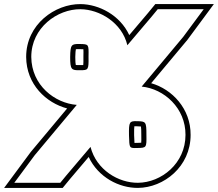

<svg xmlns="http://www.w3.org/2000/svg" viewBox="-194 -827 1065 938"><path d="M436.2 -166C438.5 -102 436.2 -103 477.7 -104C521.3 -105 522.5 -105 521.3 -168C521.3 -232 519 -234 476.5 -235C438.5 -236 435.1 -233 436.2 -166ZM197 -612C154.5 -613 149.9 -609 148.8 -549C148.8 -487 154.5 -483 197 -484H198.2C237.3 -484 239.6 -485 238.5 -550V-552C239.6 -611 239.6 -611 197 -612ZM199.3 -782C291.7 -781.1 402.1 -716.9 428.2 -606L547.8 -747L576.6 -782H801.2L701.2 -647L498.1 -404C608.2 -393.1 713.1 -298.4 712.2 -168C712.2 -28 593.8 65 480 66C385.6 66.9 277.3 3.8 248.2 -109.3L129.2 31L100.5 66H-124.2L-24.2 -69L181.1 -314.6C74.3 -322.6 -40.2 -410 -41.2 -549C-41.2 -692 86.7 -783 199.3 -782ZM461.2 -166.7C460.9 -188.5 461.4 -204.1 462.4 -210C465.6 -210.2 469.9 -210.2 475.9 -210C484.7 -209.8 491.5 -209.4 494.6 -209C495.9 -202.2 496.3 -189.4 496.3 -167.8C496.7 -148.5 496.6 -135.7 495.9 -129.8C491.6 -129.4 485.5 -129.2 477 -129C471.3 -128.9 466.4 -128.7 463 -128.8C462.2 -136.3 461.9 -148.6 461.2 -166.7ZM196.5 -587C203.8 -586.8 210 -586.6 213.4 -586.4C214 -578.7 213.8 -568.8 213.5 -552.2V-549.8C213.8 -529.1 213.5 -515.3 212.7 -509.3C209.4 -509.1 204.5 -509 198.2 -509H196.8C186 -508.7 179 -509.1 176.3 -509.6C174.9 -514.3 173.8 -528 173.8 -548.8C174.1 -568.8 175.6 -582.7 176.7 -586.5C180.4 -587.1 186.8 -587.2 196.5 -587ZM199.6 -807C75.2 -808.1 -66.2 -708.5 -66.2 -548.9C-65.3 -413.9 32 -324.1 134 -297.2L-43.8 -84.5L-173.8 91H112.3L148.4 47L239.3 -60.1C285.8 39.4 388.2 91.8 480.2 91C606.3 89.9 737.2 -12.8 737.2 -167.9C738.1 -295.5 647.4 -391.1 544.5 -420.5L720.9 -631.5L850.8 -807H564.7L528.6 -763L437.5 -655.6C392.2 -753.4 289.2 -806.2 199.6 -807Z"/></svg>

Font: Nordica Plus
Style: NordicaClassicBkExtOl
Weight: 900
Version: Version 1.01